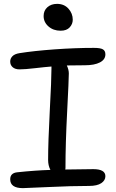

<svg xmlns="http://www.w3.org/2000/svg" viewBox="-20 -951 591 982"><path d="M290 -793.9Q252.9 -793.9 228 -815.7Q203.1 -837.4 203.1 -869.1Q203.1 -897 222.4 -914.1Q241.7 -931.2 272 -931.2Q308.1 -931.2 330.1 -906.7Q352.1 -882.3 352.1 -850.1Q352.1 -828.1 336.4 -811Q320.8 -793.9 290 -793.9ZM97.2 11.2Q32.2 11.2 32.2 -34.2Q32.2 -65.9 67.9 -69.8Q159.7 -79.6 237.8 -82Q226.1 -104.5 226.1 -132.8Q226.1 -224.6 234.6 -384.3Q243.2 -543.9 243.2 -600.1V-610.8Q211.4 -608.4 159.4 -602.3Q107.4 -596.2 80.1 -596.2Q57.6 -596.2 44.9 -607.2Q32.2 -618.2 32.2 -636.2Q32.2 -651.9 43.7 -663.6Q55.2 -675.3 80.1 -679.2Q153.3 -690.9 258.8 -698.5Q364.3 -706.1 460 -706.1Q493.2 -706.1 506.1 -698.7Q519 -691.4 519 -672.9Q519 -646.5 491 -631.8Q462.9 -617.2 414.1 -617.2Q348.6 -617.2 321.8 -616.2Q332 -594.7 332 -575.2Q332 -545.4 323.5 -380.9Q314.9 -216.3 314.9 -92.8Q314.9 -91.3 314.5 -88.4Q314 -85.4 314 -84Q403.8 -85.9 457 -85.9Q519 -85.9 519 -49.8Q519 -28.3 498 -14.2Q477.1 0 435.1 0Q345.2 0 229 5.6Q112.8 11.2 97.2 11.2Z"/></svg>

Font: Shantell Sans Normal
Style: Regular
Weight: 400
Designer: Stephen Nixon, Anya Danilova, Shantell Martin
Foundry: Arrow Type
Version: Version 1.006;[559af2be0]